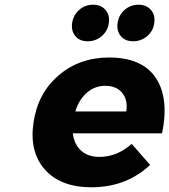

<svg xmlns="http://www.w3.org/2000/svg" viewBox="-20 -789 719 815"><path d="M122.1 -268.1Q140.1 -393.1 228.8 -469Q317.4 -544.9 442.9 -544.9Q583 -544.9 640.9 -459Q698.7 -373 668 -223.1H289.1Q294.9 -175.3 324.5 -149.2Q354 -123 401.9 -123Q476.6 -123 539.1 -178.2L617.2 -88.9Q516.1 5.9 368.2 5.9Q237.3 5.9 170.7 -69.1Q104 -144 122.1 -268.1ZM286.1 -690.9Q291 -725.1 316.2 -747.1Q341.3 -769 375 -769Q408.7 -769 427.7 -747.1Q446.8 -725.1 441.9 -690.9Q437.5 -657.7 411.9 -635.7Q386.2 -613.8 352.1 -613.8Q318.4 -613.8 300 -635.5Q281.7 -657.2 286.1 -690.9ZM299.8 -315.9H516.1Q523.4 -365.2 498.5 -395Q473.6 -424.8 426.8 -424.8Q382.3 -424.8 348.6 -395.3Q314.9 -365.7 299.8 -315.9ZM479 -690.9Q483.9 -725.1 509 -747.1Q534.2 -769 567.9 -769Q601.6 -769 620.6 -747.1Q639.6 -725.1 634.8 -690.9Q630.4 -657.7 604.7 -635.7Q579.1 -613.8 544.9 -613.8Q511.2 -613.8 492.9 -635.5Q474.6 -657.2 479 -690.9Z"/></svg>

Font: Trueno
Style: Bold Italic
Weight: 700
Designer: Julieta Ulanovsky
Foundry: Julieta Ulanovsky
Version: Version 3.001b | FøM Fix